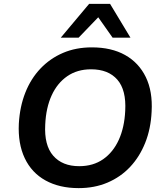

<svg xmlns="http://www.w3.org/2000/svg" viewBox="-20 -959 844 989"><path d="M385 10Q286 10 214.5 -29.5Q143 -69 107.5 -144Q72 -219 77 -322Q82 -410 110.5 -482Q139 -554 188.5 -606Q238 -658 304.5 -686.5Q371 -715 453 -715Q554 -715 624.5 -675.5Q695 -636 731 -562Q767 -488 761 -384Q757 -296 728 -223.5Q699 -151 650 -99Q601 -47 534 -18.5Q467 10 385 10ZM388 -103Q460 -103 511.5 -139Q563 -175 592 -239Q621 -303 625 -388Q631 -495 584.5 -548.5Q538 -602 449 -602Q378 -602 326.5 -566.5Q275 -531 246 -467.5Q217 -404 213 -318Q207 -211 254 -157Q301 -103 388 -103ZM293 -765 439 -939H547L652 -765H560L486 -870L385 -765Z"/></svg>

Font: Nunito Sans 10pt
Style: Bold Italic
Weight: 700
Italic angle: -9°
Designer: Vernon Adams
Foundry: Vernon Adams
Version: Version 3.101;gftools[0.9.27]